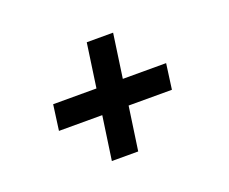

<svg xmlns="http://www.w3.org/2000/svg" viewBox="-71 -519 685 575"><g transform="rotate(-20 271.5 -231.0)"><path d="M198 -51 218 -190H80L91 -271H229L249 -411H333L313 -271H451L440 -190H302L282 -51Z"/></g></svg>

Font: Josefin Slab
Style: Bold Italic
Weight: 700
Italic angle: -12°
Designer: Santiago Orozco
Foundry: Typemade
Version: Version 2.000